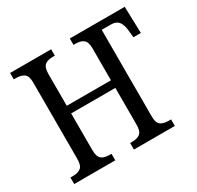

<svg xmlns="http://www.w3.org/2000/svg" viewBox="-153 -891 1098 1069"><g transform="rotate(-30 396.0 -357.0)"><path d="M33 -42H49Q83 -42 100.5 -56.5Q118 -71 118 -113V-605Q118 -645 99.5 -659Q81 -673 47 -673H33V-714H297V-673H284Q250 -673 232.5 -658.5Q215 -644 215 -602V-398H499V-602Q499 -644 481.5 -658.5Q464 -673 429 -673H417V-714H770L775 -543H727L722 -594Q717 -632 701.5 -649.5Q686 -667 654 -667H595V-109Q595 -69 613 -55.5Q631 -42 665 -42H680V0H417V-42H429Q464 -42 481.5 -56.5Q499 -71 499 -113V-349H215V-113Q215 -71 232.5 -56.5Q250 -42 284 -42H297V0H33Z"/></g></svg>

Font: Noto Serif Narrow
Style: Regular
Weight: 400
Width: 4
Designer: Monotype Design Team
Foundry: Monotype Imaging Inc.
Version: Version 1.001